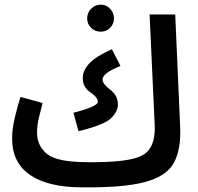

<svg xmlns="http://www.w3.org/2000/svg" viewBox="-20 -783 850 824"><path d="M332 21Q513 23 605 -2.5Q697 -28 727.5 -86.5Q758 -145 753 -243L732 -721H622L644 -245Q648 -147 590.5 -116Q533 -85 357 -87ZM317 -220Q428 -247 457 -276Q486 -305 486 -335Q486 -373 453 -398Q420 -423 420 -442Q420 -469 497 -500L460 -572Q390 -540 362.5 -510Q335 -480 335 -448Q335 -409 367.5 -387Q400 -365 400 -346Q400 -326 295 -299ZM332 21 377 -10 357 -87Q224 -87 181.5 -122.5Q139 -158 139 -213Q139 -245 147.5 -280.5Q156 -316 163 -341L68 -367Q56 -330 44 -280Q32 -230 32 -189Q32 -84 110 -31.5Q188 21 332 21ZM413 -647Q436 -647 452.5 -663.5Q469 -680 469 -704Q469 -728 452.5 -745.5Q436 -763 413 -763Q388 -763 371 -745.5Q354 -728 354 -704Q354 -680 371 -663.5Q388 -647 413 -647Z"/></svg>

Font: Noto Sans Arabic UI ExtraCondensed Semi
Style: Regular
Weight: 600
Width: 3
Designer: Nadine Chahine - Monotype Design Team
Foundry: Monotype Imaging Inc.
Version: Version 1.900